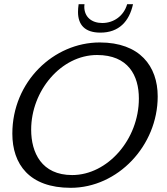

<svg xmlns="http://www.w3.org/2000/svg" viewBox="-20 -888 797 918"><path d="M39 -249C39 -103 120 10 318 10C543 10 734 -191 734 -427C734 -572 648 -685 457 -685C237 -685 39 -498 39 -249ZM129 -268C129 -454 272 -625 444 -625C593 -625 644 -527 644 -417C644 -221 494 -51 325 -51C179 -51 129 -158 129 -268ZM353 -831C353 -770 385 -732 460 -732C549 -732 598 -786 616 -868H588C572 -812 524 -778 469 -778C418 -778 383 -807 383 -856C383 -860 384 -864 384 -868H356C354 -855 353 -842 353 -831Z"/></svg>

Font: KpSans
Style: Italic
Weight: 400
Italic angle: -11°
Version: Version 0.66